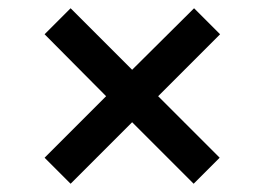

<svg xmlns="http://www.w3.org/2000/svg" viewBox="-20 -488 640 465"><path d="M151 -43 88 -106 237 -255 88 -405 151 -468 300 -319 450 -468 513 -405 363 -255 512 -106 449 -43 300 -192Z"/></svg>

Font: Chivo Mono Medium
Style: Regular
Weight: 500
Monospace: yes
Designer: Hector Gatti
Foundry: Omnibus-Type
Version: Version 1.008